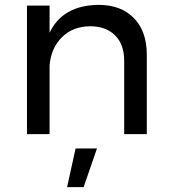

<svg xmlns="http://www.w3.org/2000/svg" viewBox="-20 -552 699 790"><path d="M584 -327V0H491V-302Q491 -369 453.5 -406.5Q416 -444 350 -444Q279 -443 234.5 -398.5Q190 -354 184 -283V0H91V-529H184V-417Q237 -530 385 -532Q478 -532 531 -477.5Q584 -423 584 -327ZM291 59H379L324 218H256Z"/></svg>

Font: Montserrat
Style: Regular
Weight: 400
Designer: Julieta Ulanovsky
Foundry: Julieta Ulanovsky
Version: Version 6.001